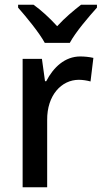

<svg xmlns="http://www.w3.org/2000/svg" viewBox="-20 -786 427 806"><path d="M168 -606H273C297 -651 352 -715 387 -754V-766H320C287 -740 254 -713 220 -676C188 -711 152 -744 121 -766H56V-754C91 -714 144 -650 168 -606ZM317 -549C252 -549 204 -503 174 -445H169L156 -539H75V0H178V-282C177 -386 238 -451 311 -451C327 -451 346 -448 360 -444L372 -543C355 -547 334 -549 317 -549Z"/></svg>

Font: Noto Sans Arabic SemCond Med
Style: Regular
Weight: 500
Width: 4
Designer: Monotype Design Team, Nadine Chahine, Nizar Qandah and Khaled Hosny
Foundry: Monotype Imaging Inc.
Version: Version 2.012